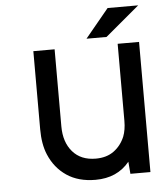

<svg xmlns="http://www.w3.org/2000/svg" viewBox="-50 -704 627 760"><g transform="rotate(-5 263.5 -324.5)"><path d="M391.6 -547.4H312L405.8 -661.1H527.3ZM434.6 -47.9Q385.7 12.2 299.3 12.2Q231.4 12.2 185.1 -19Q138.7 -50.3 115.7 -105Q98.1 -146.5 98.1 -206.1V-516.6H182.6V-210.4Q182.6 -147.5 215.6 -109.4Q248.5 -71.3 307.6 -71.3Q350.6 -71.3 379.4 -92.3Q408.2 -113.3 422.9 -148.4Q433.1 -174.8 433.1 -210.4V-516.6H518.1V0.5H438.5Z"/></g></svg>

Font: Meera Inimai
Style: Regular
Weight: 400
Version: 2.0.0+20160526